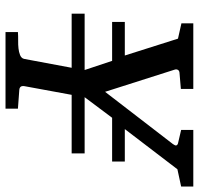

<svg xmlns="http://www.w3.org/2000/svg" viewBox="-32 -672 704 679"><g transform="rotate(90 319.5 -332.0)"><path d="M578.1 -607.9 436 -421.9H550.8V-377H396L323.2 -279.8H522V-233.9H314.9L284.2 -66.9Q283.7 -64.5 283.7 -61.8Q283.7 -59.1 284.7 -56.4Q285.6 -53.7 288.6 -51.5Q291.5 -49.3 296.9 -48.8L363.8 -43.9V0H92.8V-43.9Q106.9 -44.9 122.6 -44.7Q138.2 -44.4 150.9 -45.9Q156.7 -46.4 162.8 -47.9Q168.9 -49.3 174.3 -51.5Q179.7 -53.7 183.3 -57.4Q187 -61 188 -66.9L219.2 -233.9H27.8V-279.8H227.1L194.8 -377H57.1V-421.9H175.8L116.2 -609.9L62 -622.1V-664.1H293.9V-620.1L235.8 -615.2Q229 -614.3 226.3 -609.1Q223.6 -604 226.1 -597.2L304.2 -352.1L488.8 -591.8Q490.7 -594.7 492.4 -597.7Q494.1 -600.6 493.9 -603Q493.7 -605.5 491.2 -607.7Q488.8 -609.9 482.9 -610.8L439 -621.1V-664.1H639.2V-621.1Z"/></g></svg>

Font: Charis SIL CyrE
Style: Italic
Weight: 400
Italic angle: -11°
Foundry: SIL International
Version: Version 5.000